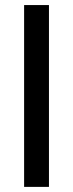

<svg xmlns="http://www.w3.org/2000/svg" viewBox="-20 -731 286 751"><path d="M74.3 0V-711.2H171.5V0Z"/></svg>

Font: TitilliumWeb ExtraLight
Style: Regular
Weight: 400
Designer: Mohamed Gaber, Accademia di Belle Arti di Urbino and others
Foundry: Kief Type Foundry, Accademia di Belle Arti di Urbino and others
Version: Version 3.000; ttfautohint (v1.8.2)